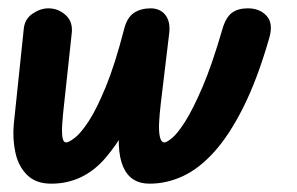

<svg xmlns="http://www.w3.org/2000/svg" viewBox="-20 -436 714 461"><path d="M103 5Q66 5 45 -16Q24 -37 17 -69.5Q10 -102 13 -137L37 -366Q39 -390 58 -403Q77 -416 96 -416Q120 -416 138 -399.5Q156 -383 152 -354L134 -187Q131 -161 129.5 -139.5Q128 -118 130 -106Q132 -94 139 -94Q145 -94 159.5 -105Q174 -116 193 -145Q212 -174 234 -227.5Q256 -281 278 -366Q285 -394 301.5 -405Q318 -416 342 -416L327 -223Q286 -118 233 -56.5Q180 5 103 5ZM339 5Q293 5 275.5 -36Q258 -77 270 -159L279 -223L341 -416Q365 -416 377.5 -399.5Q390 -383 386 -354L366 -187Q363 -162 362 -141Q361 -120 364 -107Q367 -94 375 -94Q380 -94 393 -104.5Q406 -115 424.5 -144Q443 -173 466 -226.5Q489 -280 514 -366Q522 -394 536.5 -405Q551 -416 575 -416Q604 -416 620.5 -397.5Q637 -379 626 -343Q598 -246 564.5 -179Q531 -112 494.5 -71.5Q458 -31 419 -13Q380 5 339 5Z"/></svg>

Font: Edu NSW ACT Foundation
Style: Bold
Weight: 700
Version: Version 1.003